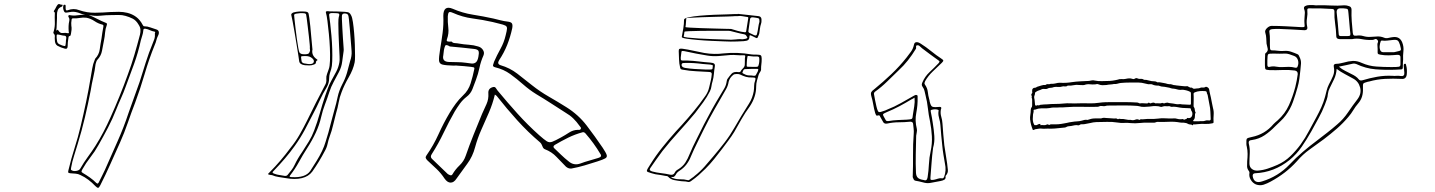

<svg xmlns="http://www.w3.org/2000/svg" viewBox="-20 -850 7040 942"><path d="M256 -701Q259 -700 261.5 -703Q264 -706 266 -701Q275 -686 288 -688Q301 -690 313 -687Q318 -686 318 -689.5Q318 -693 317 -696Q316 -710 316.5 -722.5Q317 -735 320 -748Q322 -758 317 -765Q314 -768 315.5 -772.5Q317 -777 321 -776Q340 -772 359.5 -775Q379 -778 398 -777Q386 -779 374.5 -784Q363 -789 351 -791Q341 -793 331.5 -792Q322 -791 312 -789Q308 -788 303 -788Q298 -788 295 -793Q287 -808 291 -823Q292 -827 298 -827Q303 -826 302 -819V-809Q302 -795 313 -800Q342 -811 369 -800Q407 -787 445.5 -787.5Q484 -788 522 -791Q543 -792 563.5 -792Q584 -792 605 -787Q629 -781 648 -767Q667 -753 680 -728Q682 -726 683 -723.5Q684 -721 688 -721Q703 -721 717.5 -715.5Q732 -710 746 -706Q757 -703 759 -694Q761 -685 755 -674Q750 -664 747 -652Q744 -640 739 -629Q711 -560 690 -488Q669 -416 643 -346Q624 -297 607 -247.5Q590 -198 569 -151Q545 -98 521.5 -45Q498 8 472 59Q466 71 461.5 71.5Q457 72 448 63Q432 46 413.5 32Q395 18 375 9Q364 3 350.5 2Q337 1 324 0Q315 -1 314.5 -5Q314 -9 316 -16Q329 -71 346 -124Q363 -177 376 -232Q390 -291 402.5 -350.5Q415 -410 425 -470Q429 -492 432.5 -514Q436 -536 445 -557Q446 -558 446 -559.5Q446 -561 447 -562Q466 -582 469.5 -608.5Q473 -635 478 -661Q480 -675 482 -689.5Q484 -704 487 -718Q489 -728 483 -729Q462 -734 443.5 -746.5Q425 -759 404 -763Q388 -765 371.5 -762Q355 -759 338 -760Q331 -760 331 -751Q330 -744 329.5 -737.5Q329 -731 330 -724Q332 -714 331 -703.5Q330 -693 328 -683Q327 -681 326.5 -678Q326 -675 324 -674Q317 -673 316.5 -668.5Q316 -664 315 -659Q312 -641 312 -624Q312 -608 299 -611Q279 -616 261 -626Q254 -631 251.5 -638.5Q249 -646 249 -655Q248 -663 249 -671Q250 -679 243 -686Q241 -688 242 -691.5Q243 -695 244 -698Q250 -720 249 -742Q248 -764 249 -786Q249 -790 245.5 -792Q242 -794 246 -799Q251 -806 254.5 -813.5Q258 -821 263 -827Q268 -832 274 -829Q280 -826 285 -827Q288 -827 287 -823Q286 -819 284 -818Q268 -812 263.5 -800.5Q259 -789 259.5 -775Q260 -761 259 -748Q258 -736 258 -724Q258 -712 256 -701ZM415 -777Q438 -767 458.5 -756.5Q479 -746 499 -738Q507 -736 504 -727Q497 -709 495.5 -689.5Q494 -670 490 -651Q485 -626 480.5 -601Q476 -576 458 -557Q454 -553 452.5 -547Q451 -541 449 -536Q445 -503 437.5 -470.5Q430 -438 425 -406Q412 -339 396.5 -273.5Q381 -208 361 -143Q353 -115 343.5 -86Q334 -57 329 -28Q329 -24 328 -20.5Q327 -17 331 -15Q340 -9 354.5 -11.5Q369 -14 374 -23Q391 -53 410.5 -79.5Q430 -106 448 -134Q469 -167 487.5 -202.5Q506 -238 522 -274Q545 -325 566.5 -378Q588 -431 607 -484Q625 -532 639.5 -581.5Q654 -631 667 -681Q670 -694 669 -705.5Q668 -717 660 -729Q648 -750 631 -758.5Q614 -767 596 -772Q579 -777 561.5 -776.5Q544 -776 526 -776Q500 -776 472.5 -773Q445 -770 415 -777ZM740 -682Q739 -686 741 -690Q743 -694 737 -695Q726 -697 715.5 -702Q705 -707 694 -709Q683 -711 683 -700Q682 -687 678 -675.5Q674 -664 671 -652Q658 -592 637.5 -535.5Q617 -479 596 -423Q586 -395 573.5 -367.5Q561 -340 550 -312Q532 -266 509.5 -223Q487 -180 463 -138Q446 -107 424 -79Q402 -51 384 -19Q380 -12 380 -8.5Q380 -5 387 -1Q404 9 421 21Q438 33 453 48Q458 52 460.5 50Q463 48 465 44Q473 28 480.5 13Q488 -2 495 -17Q525 -86 556 -155Q587 -224 611 -297Q624 -335 638 -372.5Q652 -410 665 -448Q680 -496 695 -543.5Q710 -591 729 -637Q734 -648 737.5 -659Q741 -670 740 -682ZM258 -664Q259 -645 263.5 -639Q268 -633 285 -627Q297 -623 299.5 -624.5Q302 -626 303 -641Q303 -646 303.5 -651Q304 -656 305 -661Q307 -674 296 -675Q290 -675 284.5 -676.5Q279 -678 274 -679Q262 -682 259.5 -680Q257 -678 258 -664Z M1608 -794Q1624 -794 1640 -793.5Q1656 -793 1672 -792Q1688 -791 1693.5 -787Q1699 -783 1703 -774Q1708 -765 1711.5 -741.5Q1715 -718 1717.5 -688.5Q1720 -659 1721 -629Q1722 -599 1722 -576Q1722 -553 1720 -544Q1713 -509 1691 -471Q1669 -433 1656 -398Q1646 -373 1641.5 -347Q1637 -321 1629 -295Q1621 -266 1614.5 -237Q1608 -208 1597 -179Q1591 -162 1587 -143.5Q1583 -125 1573 -108Q1546 -56 1512 -8Q1494 16 1460.5 24Q1427 32 1383 24Q1365 21 1347.5 18.5Q1330 16 1314 9H1311Q1297 7 1295.5 5Q1294 3 1302 -4Q1331 -33 1356.5 -63Q1382 -93 1405 -124Q1431 -156 1450.5 -190.5Q1470 -225 1487 -259Q1508 -302 1529.5 -345Q1551 -388 1574 -431Q1583 -445 1581 -463Q1580 -475 1584.5 -487Q1589 -499 1593 -511Q1598 -524 1599 -552Q1600 -580 1598.5 -614.5Q1597 -649 1593.5 -684Q1590 -719 1586.5 -747Q1583 -775 1579 -788Q1576 -796 1590 -795Q1595 -794 1599.5 -794Q1604 -794 1608 -794ZM1513 -607Q1510 -594 1515 -581.5Q1520 -569 1536 -558Q1539 -555 1538 -555Q1530 -551 1530 -543.5Q1530 -536 1519 -533Q1509 -529 1498 -529Q1487 -529 1476 -530Q1451 -533 1448 -549Q1447 -557 1443.5 -580Q1440 -603 1435 -633Q1430 -663 1425 -693Q1420 -723 1415.5 -746Q1411 -769 1409 -777Q1408 -784 1420 -789Q1447 -796 1479 -793Q1487 -792 1490 -789.5Q1493 -787 1494 -783Q1495 -780 1497.5 -762.5Q1500 -745 1502.5 -720.5Q1505 -696 1507 -671Q1509 -646 1511 -628Q1513 -610 1513 -607ZM1595 -467Q1595 -443 1583 -422Q1564 -391 1549 -358Q1534 -325 1517 -293Q1497 -253 1475.5 -213Q1454 -173 1426 -134Q1404 -103 1378 -72.5Q1352 -42 1323 -12Q1317 -7 1317.5 -3.5Q1318 0 1328 3Q1339 7 1350 8.5Q1361 10 1371 12Q1386 16 1392 7Q1401 -4 1410 -15.5Q1419 -27 1425 -40Q1440 -72 1463 -105Q1480 -131 1495.5 -156.5Q1511 -182 1521 -209Q1537 -251 1549 -294Q1561 -337 1575 -379Q1582 -398 1588.5 -416.5Q1595 -435 1605 -453Q1618 -476 1629.5 -498Q1641 -520 1645 -544Q1647 -552 1646 -574Q1645 -596 1643.5 -625.5Q1642 -655 1641 -684Q1640 -713 1640 -735.5Q1640 -758 1642 -766Q1647 -780 1642.5 -783Q1638 -786 1613 -786H1612Q1592 -787 1595 -774Q1597 -762 1600 -735.5Q1603 -709 1606 -676Q1609 -643 1610 -609.5Q1611 -576 1610 -549.5Q1609 -523 1605 -511Q1601 -500 1598 -489Q1595 -478 1595 -467ZM1500 -614Q1501 -616 1499.5 -632Q1498 -648 1495.5 -671.5Q1493 -695 1490 -718.5Q1487 -742 1485 -759Q1483 -776 1482 -778Q1481 -784 1472 -785Q1462 -786 1452.5 -785.5Q1443 -785 1433 -783Q1423 -781 1423 -776Q1423 -772 1425 -754Q1427 -736 1430 -710.5Q1433 -685 1436.5 -659Q1440 -633 1443.5 -615Q1447 -597 1449 -593Q1454 -586 1463 -584.5Q1472 -583 1483 -584Q1493 -585 1496 -589.5Q1499 -594 1500 -598Q1502 -601 1501 -605Q1500 -609 1500 -614ZM1705 -599Q1705 -602 1703.5 -620Q1702 -638 1700 -663Q1698 -688 1696 -712.5Q1694 -737 1692 -755Q1690 -773 1688 -776Q1685 -783 1672 -784Q1665 -784 1662 -781.5Q1659 -779 1658 -776Q1657 -773 1657.5 -755.5Q1658 -738 1659.5 -713Q1661 -688 1662.5 -663Q1664 -638 1665.5 -620.5Q1667 -603 1666 -600Q1662 -575 1659 -548.5Q1656 -522 1643 -497Q1630 -472 1617 -448Q1604 -424 1596 -399Q1586 -368 1574.5 -338Q1563 -308 1556 -277Q1547 -237 1529 -198.5Q1511 -160 1487 -123Q1465 -89 1446.5 -55Q1428 -21 1403 11Q1396 19 1412 19Q1478 23 1502 -11Q1518 -36 1533 -60Q1548 -84 1560 -109Q1571 -132 1577.5 -154.5Q1584 -177 1591 -199Q1599 -228 1606 -256Q1613 -284 1621 -312Q1630 -343 1636.5 -374Q1643 -405 1659 -436Q1674 -464 1682.5 -493Q1691 -522 1698 -551Q1702 -562 1704 -574.5Q1706 -587 1705 -599ZM1480 -575Q1461 -575 1458.5 -573.5Q1456 -572 1458 -561Q1459 -557 1459 -554Q1459 -551 1460 -548Q1463 -541 1472 -539Q1481 -537 1491 -536Q1499 -535 1506 -536Q1513 -537 1517 -541Q1525 -552 1512.5 -563.5Q1500 -575 1480 -575Z M2408 -386Q2397 -340 2378.5 -297.5Q2360 -255 2341.5 -213.5Q2323 -172 2311 -128Q2299 -82 2272.5 -46.5Q2246 -11 2220 26Q2207 46 2191 46Q2175 46 2161 26Q2144 0 2122 -21Q2100 -42 2077 -63Q2071 -69 2069 -74.5Q2067 -80 2072 -87Q2107 -137 2131.5 -191.5Q2156 -246 2187 -298Q2201 -321 2216.5 -342Q2232 -363 2252 -382Q2278 -406 2289 -441Q2300 -476 2307 -511Q2309 -519 2302.5 -520Q2296 -521 2291 -522Q2274 -524 2257 -525.5Q2240 -527 2223 -528Q2219 -529 2215 -528.5Q2211 -528 2206 -528Q2168 -529 2151.5 -533Q2135 -537 2134 -553Q2133 -569 2139 -606Q2146 -647 2151.5 -688.5Q2157 -730 2155 -772Q2155 -826 2201 -807Q2249 -786 2300 -778Q2351 -770 2401 -759Q2418 -755 2435.5 -750.5Q2453 -746 2471 -744Q2488 -742 2492 -734.5Q2496 -727 2493 -711Q2484 -669 2468.5 -630Q2453 -591 2429 -555Q2417 -536 2436 -530Q2481 -517 2517.5 -489Q2554 -461 2590 -432Q2629 -401 2672.5 -376Q2716 -351 2759 -324Q2818 -287 2858.5 -234Q2899 -181 2937 -125Q2953 -101 2956.5 -90Q2960 -79 2949.5 -73Q2939 -67 2911 -58Q2880 -48 2848 -38.5Q2816 -29 2783 -23Q2769 -22 2757 -32Q2733 -56 2710 -80.5Q2687 -105 2653 -118Q2645 -121 2641 -133Q2637 -145 2629 -152Q2570 -202 2518 -259.5Q2466 -317 2418 -378Q2417 -380 2414.5 -381.5Q2412 -383 2408 -386ZM2196 -646Q2201 -639 2212 -638.5Q2223 -638 2233 -636Q2256 -632 2280 -630.5Q2304 -629 2326 -622Q2341 -618 2349.5 -605Q2358 -592 2352 -578Q2339 -549 2332.5 -518Q2326 -487 2315 -458Q2307 -436 2298 -413Q2289 -390 2269 -375Q2250 -360 2236.5 -341.5Q2223 -323 2211 -303Q2182 -252 2156.5 -198.5Q2131 -145 2099 -95Q2089 -81 2099 -71Q2119 -52 2138 -33.5Q2157 -15 2176 3Q2181 7 2188.5 9.5Q2196 12 2200 5Q2214 -19 2235 -39Q2256 -59 2265 -86Q2283 -138 2303.5 -189Q2324 -240 2345 -291Q2356 -315 2367 -339.5Q2378 -364 2376 -392Q2374 -415 2396 -422Q2407 -426 2412 -419Q2417 -412 2421 -406Q2469 -348 2519 -292.5Q2569 -237 2625 -187Q2650 -165 2662.5 -157Q2675 -149 2689.5 -154.5Q2704 -160 2733 -176Q2753 -187 2772 -199.5Q2791 -212 2814 -213Q2819 -213 2823 -213Q2827 -213 2829 -217Q2832 -222 2828.5 -226Q2825 -230 2823 -233Q2809 -253 2792.5 -269Q2776 -285 2755 -297Q2719 -320 2683.5 -343Q2648 -366 2611 -388Q2577 -409 2546.5 -436Q2516 -463 2483.5 -486.5Q2451 -510 2409 -520Q2397 -523 2399 -531Q2401 -539 2404 -547Q2418 -579 2435.5 -610.5Q2453 -642 2461 -677Q2467 -700 2467.5 -710Q2468 -720 2459.5 -724.5Q2451 -729 2429 -734Q2421 -736 2413 -738Q2405 -740 2397 -742Q2348 -753 2298.5 -759.5Q2249 -766 2202 -787Q2186 -794 2182 -789Q2178 -784 2177 -770Q2176 -742 2179.5 -714Q2183 -686 2173 -658Q2169 -648 2177 -646.5Q2185 -645 2196 -646ZM2187 -622Q2168 -634 2164 -625Q2160 -616 2158 -604Q2157 -598 2156.5 -591.5Q2156 -585 2155 -579Q2148 -548 2181 -546Q2202 -545 2223.5 -545Q2245 -545 2266 -542Q2280 -540 2292.5 -538.5Q2305 -537 2314 -543.5Q2323 -550 2327 -571Q2331 -590 2328 -599Q2325 -608 2305 -610Q2275 -614 2245.5 -616.5Q2216 -619 2187 -622ZM2929 -86Q2928 -88 2928 -90Q2928 -92 2926 -94Q2910 -121 2891.5 -146.5Q2873 -172 2852 -196Q2845 -203 2838 -201Q2801 -191 2767.5 -174.5Q2734 -158 2702 -139Q2690 -131 2700 -122Q2717 -106 2733.5 -90Q2750 -74 2769 -59Q2795 -36 2828 -48Q2849 -56 2871 -62Q2893 -68 2915 -75Q2919 -77 2923.5 -78.5Q2928 -80 2929 -86Z M3600 -782Q3626 -779 3650.5 -776.5Q3675 -774 3700 -771Q3714 -770 3716 -757Q3716 -751 3716 -745.5Q3716 -740 3714 -734Q3710 -722 3708.5 -709.5Q3707 -697 3705 -685Q3704 -681 3702 -677Q3700 -673 3698 -668Q3696 -660 3687 -665Q3682 -668 3676 -670.5Q3670 -673 3664 -676Q3657 -679 3657 -672Q3657 -659 3651 -654Q3645 -649 3628 -648Q3612 -647 3596.5 -646.5Q3581 -646 3565 -646Q3559 -646 3532.5 -647Q3506 -648 3471 -649.5Q3436 -651 3402.5 -654Q3369 -657 3346.5 -660.5Q3324 -664 3325 -669Q3329 -690 3332.5 -711Q3336 -732 3336 -753Q3336 -760 3358.5 -765Q3381 -770 3414.5 -773Q3448 -776 3484 -777.5Q3520 -779 3547.5 -779.5Q3575 -780 3584 -781H3600ZM3600 -771Q3594 -771 3587.5 -771Q3581 -771 3574 -770Q3572 -770 3548 -769Q3524 -768 3490.5 -767.5Q3457 -767 3424 -765.5Q3391 -764 3369 -763Q3347 -762 3347 -760Q3346 -750 3345.5 -739Q3345 -728 3343 -717Q3343 -716 3365 -714.5Q3387 -713 3420 -712Q3453 -711 3486 -710Q3519 -709 3542 -708.5Q3565 -708 3567 -708Q3583 -703 3599 -698.5Q3615 -694 3632 -692Q3640 -690 3641 -697Q3643 -713 3646 -728.5Q3649 -744 3651 -760Q3653 -767 3644 -767Q3634 -768 3623 -770.5Q3612 -773 3600 -771ZM3706 -743Q3706 -756 3704 -758.5Q3702 -761 3689 -763Q3685 -764 3681.5 -764Q3678 -764 3674 -765Q3661 -766 3660 -756Q3658 -742 3656 -727.5Q3654 -713 3652 -699Q3650 -691 3660 -687Q3665 -685 3670 -682.5Q3675 -680 3679 -678Q3692 -672 3694 -683Q3698 -699 3700 -714.5Q3702 -730 3706 -743ZM3612 -658Q3619 -657 3625.5 -657.5Q3632 -658 3639 -660Q3643 -661 3645.5 -663.5Q3648 -666 3646 -668Q3643 -673 3640 -677Q3637 -681 3630 -682Q3613 -685 3596.5 -689.5Q3580 -694 3563 -698Q3561 -699 3538 -699Q3515 -699 3482 -699Q3449 -699 3416 -698.5Q3383 -698 3360.5 -697Q3338 -696 3338 -694Q3337 -688 3336.5 -682.5Q3336 -677 3334 -672Q3333 -668 3355 -665.5Q3377 -663 3410 -661Q3443 -659 3477 -658Q3511 -657 3536.5 -656Q3562 -655 3567 -655Q3578 -655 3589.5 -656.5Q3601 -658 3612 -658ZM3717 -558Q3717 -546 3715.5 -535Q3714 -524 3714 -513Q3715 -505 3710 -498Q3705 -491 3702 -483Q3698 -469 3694 -455Q3690 -441 3690 -426Q3690 -374 3658 -327Q3636 -297 3618 -265.5Q3600 -234 3582 -202Q3569 -181 3554 -161Q3539 -141 3524 -121Q3505 -96 3484.5 -70.5Q3464 -45 3441 -22Q3425 -6 3408 9Q3391 24 3371 38Q3367 41 3362.5 42.5Q3358 44 3352 42Q3345 40 3338 40Q3331 40 3323 39Q3305 37 3287.5 33.5Q3270 30 3258 17Q3254 13 3245 13Q3233 11 3220.5 8.5Q3208 6 3196 5Q3186 3 3177 0Q3168 -3 3159 -6Q3151 -9 3155 -17Q3158 -24 3162.5 -30.5Q3167 -37 3171 -44Q3197 -86 3229 -126Q3261 -166 3295 -204Q3326 -237 3355.5 -271Q3385 -305 3412 -340Q3426 -359 3440 -378.5Q3454 -398 3459 -420Q3463 -437 3467 -453.5Q3471 -470 3472 -486Q3473 -497 3458 -497Q3427 -499 3394.5 -500.5Q3362 -502 3330 -508Q3318 -509 3317 -518Q3312 -538 3311.5 -558.5Q3311 -579 3310 -600Q3310 -608 3313.5 -610Q3317 -612 3328 -611Q3356 -607 3382.5 -601Q3409 -595 3436 -590Q3484 -582 3530 -588Q3597 -595 3667 -583Q3673 -582 3679.5 -582Q3686 -582 3692 -582Q3708 -582 3712.5 -578.5Q3717 -575 3717 -563ZM3343 -553H3352Q3380 -552 3408 -548.5Q3436 -545 3464 -543Q3478 -542 3483.5 -538Q3489 -534 3487 -523Q3484 -505 3482.5 -487Q3481 -469 3476 -451Q3472 -439 3470.5 -426.5Q3469 -414 3463 -402Q3449 -374 3430 -348Q3411 -322 3391 -296Q3352 -249 3310 -203Q3268 -157 3230 -109Q3214 -88 3199.5 -67Q3185 -46 3171 -26Q3162 -14 3179 -9Q3201 -3 3223.5 -0.5Q3246 2 3268 7Q3284 10 3290 -2Q3295 -13 3307 -19Q3330 -33 3342.5 -52.5Q3355 -72 3363 -93Q3379 -131 3397.5 -167Q3416 -203 3434 -240Q3453 -277 3473 -313Q3493 -349 3515 -385Q3523 -399 3532 -413.5Q3541 -428 3544 -444Q3545 -449 3546 -454.5Q3547 -460 3550 -464Q3559 -477 3569.5 -488.5Q3580 -500 3605 -496Q3612 -496 3613 -499Q3617 -507 3625 -514.5Q3633 -522 3634 -531Q3635 -542 3634.5 -552.5Q3634 -563 3636 -573Q3638 -579 3629 -579Q3613 -578 3596 -579.5Q3579 -581 3562 -580Q3548 -579 3533.5 -577.5Q3519 -576 3505 -575Q3477 -573 3450 -577.5Q3423 -582 3396 -587Q3382 -590 3367 -593Q3352 -596 3338 -599Q3334 -600 3328.5 -600Q3323 -600 3323 -593Q3322 -587 3321.5 -581Q3321 -575 3320 -568Q3319 -557 3322.5 -554.5Q3326 -552 3343 -553ZM3671 -522H3690Q3700 -522 3701 -528Q3707 -545 3705 -566Q3704 -573 3694 -573Q3676 -572 3656 -575Q3647 -577 3647 -571Q3646 -564 3645 -557Q3644 -550 3644 -543Q3644 -532 3643.5 -527.5Q3643 -523 3648.5 -522.5Q3654 -522 3671 -522ZM3439 -509H3465Q3476 -509 3476 -514.5Q3476 -520 3477 -524Q3479 -529 3475 -530.5Q3471 -532 3466 -533Q3457 -534 3447.5 -534.5Q3438 -535 3429 -536Q3406 -539 3382.5 -540.5Q3359 -542 3336 -541Q3334 -541 3331 -540.5Q3328 -540 3326 -538Q3322 -531 3326 -525Q3330 -519 3340 -517Q3364 -513 3389 -511.5Q3414 -510 3439 -509ZM3679 -478Q3686 -478 3688 -481Q3691 -488 3695 -494Q3699 -500 3700 -507Q3702 -512 3695 -512Q3681 -512 3666.5 -512Q3652 -512 3638 -511Q3630 -511 3627.5 -506Q3625 -501 3623 -496Q3621 -492 3625 -490Q3629 -488 3633 -486Q3644 -480 3656 -480Q3668 -480 3679 -478ZM3273 18Q3274 21 3276 21.5Q3278 22 3279 23Q3297 30 3316.5 29.5Q3336 29 3355 34Q3358 35 3360 33.5Q3362 32 3364 31Q3370 26 3376.5 22Q3383 18 3388 13Q3415 -8 3437 -33Q3459 -58 3480 -83Q3509 -117 3535.5 -151.5Q3562 -186 3583 -223Q3600 -253 3618 -282.5Q3636 -312 3655 -342Q3664 -356 3669.5 -371Q3675 -386 3678 -402Q3680 -416 3680 -429Q3680 -442 3685 -455Q3688 -464 3685.5 -467Q3683 -470 3670 -470Q3654 -469 3640 -473Q3626 -477 3612 -484Q3607 -487 3595 -487Q3583 -487 3578 -483Q3560 -469 3555 -449Q3552 -429 3542 -412Q3514 -363 3485.5 -313.5Q3457 -264 3432 -213Q3416 -180 3400 -148Q3384 -116 3370 -83Q3362 -62 3348 -43.5Q3334 -25 3312 -11Q3301 -4 3295 8Q3292 13 3287.5 16.5Q3283 20 3273 18Z M4596 -312Q4593 -294 4598 -277.5Q4603 -261 4604 -244Q4606 -218 4608 -191Q4610 -164 4613 -138Q4616 -115 4620 -92.5Q4624 -70 4627 -47Q4629 -31 4630.5 -16Q4632 -1 4620 12Q4619 13 4619 15Q4621 27 4613.5 31.5Q4606 36 4595 38Q4583 40 4571 42.5Q4559 45 4547 47Q4532 50 4517.5 47Q4503 44 4489 40Q4482 38 4473 37Q4464 36 4461 26Q4460 24 4459 22Q4458 20 4458 18Q4460 -35 4459.5 -88.5Q4459 -142 4463 -195Q4464 -207 4462.5 -219Q4461 -231 4460 -242Q4459 -253 4446 -253Q4418 -250 4389.5 -250Q4361 -250 4334 -244Q4317 -240 4311 -255Q4308 -261 4304.5 -266.5Q4301 -272 4298 -278Q4296 -285 4290 -284Q4280 -281 4278 -285.5Q4276 -290 4274 -295Q4268 -316 4264.5 -337Q4261 -358 4255 -378Q4251 -392 4255 -398.5Q4259 -405 4269 -412Q4313 -448 4353.5 -486.5Q4394 -525 4428 -568Q4439 -582 4449.5 -596.5Q4460 -611 4464 -630Q4466 -642 4475.5 -643Q4485 -644 4497 -636Q4524 -619 4548.5 -599Q4573 -579 4599 -562Q4607 -557 4608 -553.5Q4609 -550 4601 -542Q4579 -521 4556.5 -499.5Q4534 -478 4519 -452Q4517 -448 4516 -443.5Q4515 -439 4518 -435Q4530 -418 4532 -399.5Q4534 -381 4539 -363Q4540 -360 4540.5 -357.5Q4541 -355 4541 -353Q4546 -332 4552.5 -327.5Q4559 -323 4581 -325Q4594 -327 4597 -323.5Q4600 -320 4596 -312ZM4511 33Q4528 40 4531 20Q4536 -12 4537.5 -44.5Q4539 -77 4546 -108Q4554 -145 4552 -181.5Q4550 -218 4543 -254Q4536 -286 4532.5 -318.5Q4529 -351 4521 -382Q4518 -393 4516 -403.5Q4514 -414 4507 -423Q4502 -430 4502.5 -435.5Q4503 -441 4506 -447Q4518 -475 4541 -496.5Q4564 -518 4585 -540Q4589 -545 4589.5 -547.5Q4590 -550 4584 -554Q4564 -568 4544 -583Q4524 -598 4504 -613Q4499 -617 4493.5 -622.5Q4488 -628 4483 -628Q4473 -628 4474.5 -620.5Q4476 -613 4472 -608Q4455 -580 4434.5 -554Q4414 -528 4389 -505Q4361 -478 4333 -450.5Q4305 -423 4273 -400Q4267 -395 4268 -388Q4271 -373 4273.5 -358Q4276 -343 4280 -328Q4286 -303 4291.5 -300.5Q4297 -298 4323 -308Q4325 -309 4327.5 -310Q4330 -311 4332 -312Q4368 -326 4400.5 -344.5Q4433 -363 4465 -381Q4468 -383 4471.5 -384Q4475 -385 4479 -383Q4482 -382 4482 -378.5Q4482 -375 4482 -372Q4483 -334 4475.5 -296Q4468 -258 4478 -219Q4480 -211 4478 -202Q4476 -193 4475 -184Q4474 -138 4473 -93Q4472 -48 4474 -2Q4475 14 4483 22Q4491 30 4511 33ZM4467 -371Q4463 -368 4459 -366Q4455 -364 4451 -362Q4423 -345 4393 -329Q4363 -313 4331 -300Q4314 -293 4312.5 -289Q4311 -285 4321 -269Q4323 -265 4326 -260Q4329 -255 4339 -256Q4362 -260 4384.5 -261Q4407 -262 4429 -263Q4449 -264 4453.5 -267Q4458 -270 4459 -288Q4462 -308 4465.5 -328.5Q4469 -349 4467 -371ZM4558 -125Q4553 -87 4550.5 -51Q4548 -15 4545 20Q4544 30 4547 32Q4550 34 4562 32Q4572 30 4582 26.5Q4592 23 4603 25Q4608 26 4612 18Q4624 -13 4616 -48Q4612 -71 4608.5 -92.5Q4605 -114 4603 -136Q4600 -161 4598 -185.5Q4596 -210 4594 -235Q4593 -252 4588 -268Q4583 -284 4584 -300Q4584 -303 4585 -307Q4586 -311 4580 -312Q4567 -316 4550 -311Q4546 -310 4546 -306.5Q4546 -303 4547 -300Q4550 -286 4552.5 -271.5Q4555 -257 4557 -243Q4562 -212 4564 -182.5Q4566 -153 4558 -125Z M5120 -219Q5113 -219 5105.5 -218.5Q5098 -218 5091 -219Q5083 -220 5075.5 -218.5Q5068 -217 5060 -216Q5057 -216 5054.5 -213.5Q5052 -211 5048 -213Q5045 -215 5045 -218Q5045 -221 5043 -224Q5041 -231 5039 -237Q5037 -243 5036 -250Q5036 -254 5035 -257Q5034 -260 5034 -264Q5033 -275 5035 -286.5Q5037 -298 5037 -308Q5037 -319 5043 -326Q5044 -328 5044 -333V-361Q5044 -367 5042 -369Q5041 -369 5041 -369.5Q5041 -370 5041 -370Q5044 -375 5041 -381Q5038 -387 5043 -392Q5045 -394 5044.5 -396.5Q5044 -399 5044 -401Q5042 -420 5061 -420Q5063 -421 5065 -422Q5067 -423 5068 -424Q5079 -427 5089 -430.5Q5099 -434 5109 -433Q5115 -438 5122 -437Q5129 -436 5136 -439H5138Q5149 -438 5159.5 -441Q5170 -444 5180 -444Q5210 -442 5239 -447Q5260 -450 5281 -451Q5302 -452 5323 -453Q5330 -454 5336.5 -455.5Q5343 -457 5350 -455Q5369 -451 5387.5 -452Q5406 -453 5425 -453Q5432 -453 5439.5 -454.5Q5447 -456 5454 -457Q5456 -458 5458.5 -458Q5461 -458 5463 -459Q5473 -463 5483 -462Q5493 -461 5503 -463Q5511 -465 5519.5 -465.5Q5528 -466 5536 -463Q5538 -462 5541.5 -462Q5545 -462 5547 -464Q5553 -468 5559 -466Q5567 -462 5576 -463Q5585 -464 5592 -459Q5594 -458 5597.5 -458Q5601 -458 5604 -458Q5611 -457 5617 -455Q5623 -453 5630 -452Q5637 -451 5644 -451Q5651 -451 5657 -447Q5658 -446 5658.5 -446Q5659 -446 5659 -446Q5667 -447 5674 -445.5Q5681 -444 5688 -443Q5693 -442 5698.5 -441Q5704 -440 5709 -438Q5711 -438 5713 -437.5Q5715 -437 5716 -437Q5724 -438 5731 -435Q5738 -432 5745 -432Q5747 -432 5748.5 -431.5Q5750 -431 5751 -431Q5765 -430 5778.5 -428Q5792 -426 5806 -427Q5808 -427 5810 -425Q5814 -423 5818 -421Q5822 -419 5827 -420Q5827 -421 5828 -420.5Q5829 -420 5829 -419Q5834 -414 5839.5 -414.5Q5845 -415 5851 -416Q5855 -416 5859.5 -416.5Q5864 -417 5866 -418Q5873 -422 5880 -420.5Q5887 -419 5894 -423Q5897 -426 5904 -422Q5911 -418 5912 -413Q5914 -403 5916 -392.5Q5918 -382 5921 -371Q5924 -358 5926 -345.5Q5928 -333 5931 -321Q5936 -304 5934.5 -286.5Q5933 -269 5934 -252Q5935 -246 5928 -245Q5911 -241 5893 -242Q5875 -243 5857 -241Q5852 -241 5846.5 -240Q5841 -239 5836 -240Q5836 -241 5835.5 -241Q5835 -241 5835 -240Q5832 -233 5828.5 -236.5Q5825 -240 5821 -239Q5813 -239 5805 -244Q5802 -246 5797.5 -246.5Q5793 -247 5788 -248Q5784 -248 5779 -248Q5774 -248 5769 -249Q5742 -254 5714.5 -252.5Q5687 -251 5659 -252Q5655 -252 5650.5 -250Q5646 -248 5641 -248H5614Q5593 -249 5571.5 -246.5Q5550 -244 5528 -246Q5512 -248 5495 -247Q5478 -246 5461 -249Q5436 -253 5410.5 -252Q5385 -251 5359 -251Q5352 -251 5343.5 -249.5Q5335 -248 5327 -246Q5320 -245 5314 -243.5Q5308 -242 5301 -241Q5295 -240 5288 -240.5Q5281 -241 5275 -236Q5274 -235 5271 -235Q5262 -237 5253 -235.5Q5244 -234 5236 -232Q5229 -231 5222.5 -230.5Q5216 -230 5210 -226Q5206 -224 5201 -224Q5196 -224 5191 -223Q5173 -221 5155.5 -219.5Q5138 -218 5120 -219ZM5274 -433Q5261 -435 5247.5 -432Q5234 -429 5220 -430Q5217 -430 5217 -429Q5213 -426 5209.5 -426Q5206 -426 5202 -426Q5200 -426 5198 -426.5Q5196 -427 5194 -426Q5181 -422 5168 -423.5Q5155 -425 5142 -420Q5138 -419 5132 -419Q5126 -419 5121 -416Q5114 -412 5104.5 -413.5Q5095 -415 5087 -410Q5083 -408 5077.5 -406.5Q5072 -405 5067 -402Q5058 -398 5058 -393Q5058 -387 5055.5 -381.5Q5053 -376 5054 -370Q5056 -362 5056.5 -354Q5057 -346 5058 -338Q5058 -329 5069 -333Q5071 -335 5073 -334Q5077 -331 5080 -334Q5082 -336 5087 -336Q5095 -337 5102.5 -337.5Q5110 -338 5117 -338Q5137 -340 5157 -340Q5177 -340 5197 -342Q5215 -344 5233 -343Q5251 -342 5269 -343Q5295 -344 5321.5 -343Q5348 -342 5374 -346Q5388 -348 5402.5 -348.5Q5417 -349 5431 -349Q5463 -349 5495.5 -349Q5528 -349 5560 -347Q5565 -346 5568.5 -344Q5572 -342 5576 -343Q5581 -344 5586.5 -343.5Q5592 -343 5597 -343Q5602 -343 5606.5 -342.5Q5611 -342 5615 -346Q5617 -348 5619 -345Q5625 -341 5630 -345Q5638 -348 5645 -345Q5647 -343 5650 -343Q5658 -344 5666.5 -343Q5675 -342 5682 -345Q5683 -346 5683.5 -345Q5684 -344 5685 -344Q5693 -342 5696 -344Q5699 -346 5705 -346Q5709 -347 5712 -345.5Q5715 -344 5719 -344Q5727 -343 5735.5 -342Q5744 -341 5752 -339Q5759 -338 5765.5 -339Q5772 -340 5778 -338Q5789 -337 5798.5 -337Q5808 -337 5818 -336Q5823 -336 5823 -342V-390Q5823 -399 5818 -400Q5811 -404 5799 -407Q5792 -409 5785.5 -409.5Q5779 -410 5772 -409Q5763 -409 5755 -411.5Q5747 -414 5738 -415Q5735 -415 5731.5 -415.5Q5728 -416 5725 -417Q5718 -420 5710 -421Q5702 -422 5694 -424Q5691 -424 5688.5 -424.5Q5686 -425 5684 -425Q5677 -425 5670.5 -428Q5664 -431 5657 -430Q5655 -430 5652.5 -430.5Q5650 -431 5648 -431Q5641 -432 5635 -435Q5629 -438 5622 -437Q5616 -436 5610 -437.5Q5604 -439 5599 -440Q5581 -445 5566 -445Q5544 -445 5522.5 -445Q5501 -445 5479 -443Q5471 -442 5463 -439.5Q5455 -437 5447 -438H5446Q5437 -436 5427.5 -435.5Q5418 -435 5409 -433Q5399 -432 5389.5 -432Q5380 -432 5370 -436Q5366 -438 5361.5 -437.5Q5357 -437 5353 -436Q5340 -435 5326.5 -436.5Q5313 -438 5300 -433Q5294 -432 5287.5 -432.5Q5281 -433 5274 -433ZM5861 -255Q5869 -256 5877.5 -255.5Q5886 -255 5894 -258Q5898 -260 5903.5 -259.5Q5909 -259 5913 -259Q5920 -259 5920 -266Q5919 -283 5918.5 -301Q5918 -319 5914 -336Q5912 -348 5909.5 -360Q5907 -372 5905 -384Q5904 -388 5902.5 -390Q5901 -392 5901 -395Q5901 -403 5891 -403Q5879 -404 5866.5 -403Q5854 -402 5842 -397Q5840 -396 5838 -394.5Q5836 -393 5836 -389Q5837 -374 5836.5 -359.5Q5836 -345 5836 -330Q5836 -326 5837 -326Q5842 -319 5842 -311.5Q5842 -304 5846 -298Q5846 -295 5845 -294Q5843 -293 5843 -291Q5843 -289 5843 -287Q5843 -280 5842 -273Q5841 -266 5836 -261Q5830 -255 5839 -255ZM5177 -323Q5166 -322 5154 -322.5Q5142 -323 5130 -320Q5117 -318 5102.5 -318.5Q5088 -319 5074 -317Q5069 -316 5064.5 -314Q5060 -312 5055 -312Q5051 -312 5051 -309Q5052 -302 5050 -296Q5048 -290 5048 -283Q5047 -274 5047 -265.5Q5047 -257 5050 -247Q5053 -240 5054.5 -237.5Q5056 -235 5064 -236Q5068 -236 5070 -238Q5072 -240 5075 -240.5Q5078 -241 5080 -242Q5082 -242 5084 -242Q5086 -242 5084 -238Q5082 -236 5085 -236Q5093 -237 5101 -236Q5109 -235 5116 -239Q5120 -241 5123 -239Q5128 -235 5132 -239Q5133 -240 5136 -240Q5149 -240 5161 -240Q5173 -240 5186 -242Q5194 -243 5200.5 -244.5Q5207 -246 5214 -247Q5221 -249 5227.5 -250Q5234 -251 5241 -252Q5252 -254 5264 -254.5Q5276 -255 5287 -258Q5294 -260 5300 -261.5Q5306 -263 5313 -262Q5315 -261 5315.5 -261.5Q5316 -262 5317 -262Q5325 -265 5334 -267Q5343 -269 5352 -269H5380Q5384 -269 5385 -270Q5391 -272 5397 -272Q5403 -272 5408 -271Q5416 -270 5424.5 -270Q5433 -270 5440 -269Q5446 -268 5452 -269Q5458 -270 5463 -266Q5464 -265 5465.5 -265Q5467 -265 5467 -266Q5471 -268 5474 -267Q5477 -266 5480 -266Q5492 -267 5503.5 -264Q5515 -261 5527 -262Q5530 -262 5531 -261Q5541 -259 5550.5 -263Q5560 -267 5569 -262Q5571 -260 5571 -262Q5576 -266 5581.5 -265Q5587 -264 5591 -265Q5608 -267 5625.5 -266.5Q5643 -266 5660 -268Q5679 -271 5698.5 -269.5Q5718 -268 5737 -269Q5747 -270 5756 -267Q5765 -264 5775 -265Q5778 -266 5782 -266Q5786 -266 5788 -263Q5790 -262 5791 -263Q5794 -265 5798 -265.5Q5802 -266 5804 -270Q5805 -272 5806.5 -271.5Q5808 -271 5809 -271Q5816 -269 5823 -274Q5829 -279 5830 -289Q5831 -299 5826 -305Q5823 -310 5823 -314Q5823 -319 5816 -319Q5805 -320 5793.5 -320Q5782 -320 5770 -322Q5760 -324 5750 -325.5Q5740 -327 5730 -326Q5726 -325 5722 -327.5Q5718 -330 5713 -329Q5706 -328 5699 -329Q5692 -330 5684 -327Q5678 -324 5671.5 -326.5Q5665 -329 5659 -329Q5649 -330 5639 -329.5Q5629 -329 5618 -327Q5605 -326 5593 -325.5Q5581 -325 5568 -329Q5559 -331 5549.5 -331Q5540 -331 5531 -332Q5502 -333 5472 -332.5Q5442 -332 5413 -332Q5409 -332 5407 -331Q5402 -329 5396 -329Q5390 -329 5385 -330Q5379 -331 5374 -328.5Q5369 -326 5364 -326Q5325 -325 5286 -326Q5247 -327 5208 -324Q5201 -323 5193 -323Q5185 -323 5177 -323Z M6549 -523Q6564 -510 6579.5 -502.5Q6595 -495 6610 -487Q6621 -482 6630.5 -475.5Q6640 -469 6647 -460Q6653 -453 6664 -456Q6700 -467 6737 -473.5Q6774 -480 6812 -478Q6822 -477 6832 -478Q6842 -479 6852 -477Q6872 -474 6870 -494Q6869 -502 6868.5 -510.5Q6868 -519 6867 -527Q6867 -530 6867.5 -533Q6868 -536 6872 -537Q6877 -538 6877.5 -535Q6878 -532 6879 -529Q6882 -519 6882.5 -507.5Q6883 -496 6882 -485Q6879 -460 6855 -463Q6815 -465 6775.5 -463Q6736 -461 6697 -450Q6695 -449 6691 -449Q6672 -444 6669 -440Q6666 -436 6667 -416Q6668 -395 6662.5 -376.5Q6657 -358 6643 -342Q6630 -327 6619.5 -309.5Q6609 -292 6596 -277Q6570 -246 6539 -219Q6508 -192 6475 -167Q6441 -142 6406 -117Q6371 -92 6343 -59Q6315 -28 6283 -3.5Q6251 21 6214 41Q6198 50 6180 56Q6162 62 6142 55Q6126 48 6116.5 32Q6107 16 6110 -1Q6111 -5 6108 -10Q6099 -21 6098.5 -33.5Q6098 -46 6099 -59Q6101 -77 6101 -95Q6101 -113 6097 -131Q6096 -134 6095.5 -137.5Q6095 -141 6095 -145Q6094 -166 6098 -170Q6102 -174 6122 -178Q6186 -191 6228 -241Q6233 -246 6238 -250.5Q6243 -255 6248 -259Q6285 -292 6304 -334.5Q6323 -377 6335 -423Q6343 -455 6347 -486Q6348 -501 6333 -504Q6302 -508 6271 -506.5Q6240 -505 6209 -506Q6193 -507 6189.5 -510Q6186 -513 6186 -530Q6186 -542 6186 -554Q6186 -566 6187 -579Q6187 -581 6187 -584Q6187 -587 6188 -588Q6203 -599 6199.5 -612Q6196 -625 6194 -636Q6193 -650 6192.5 -663Q6192 -676 6188 -689Q6184 -700 6195.5 -711.5Q6207 -723 6219 -723Q6255 -723 6290.5 -721Q6326 -719 6362 -717Q6377 -716 6379.5 -718.5Q6382 -721 6380 -736Q6379 -742 6379.5 -747.5Q6380 -753 6380 -758Q6381 -766 6381 -773.5Q6381 -781 6382 -788Q6382 -796 6378.5 -805.5Q6375 -815 6383 -820Q6392 -825 6403 -825Q6414 -825 6424 -825Q6429 -824 6434 -824Q6439 -824 6443 -824Q6476 -825 6509.5 -823Q6543 -821 6576 -824Q6582 -824 6587.5 -823Q6593 -822 6598 -820Q6611 -817 6611 -802Q6610 -774 6612 -746Q6614 -718 6617 -689Q6618 -680 6621.5 -677Q6625 -674 6635 -675Q6652 -678 6669 -673Q6686 -668 6703 -669Q6720 -670 6737 -671Q6754 -672 6771 -665Q6780 -661 6792.5 -664Q6805 -667 6815 -668Q6848 -672 6860 -641Q6868 -620 6865.5 -599Q6863 -578 6864 -557Q6864 -554 6863.5 -550.5Q6863 -547 6863 -544Q6863 -524 6862.5 -517Q6862 -510 6854.5 -509.5Q6847 -509 6826 -508Q6777 -506 6728.5 -510Q6680 -514 6634 -536Q6626 -539 6619 -538Q6602 -534 6585 -530.5Q6568 -527 6549 -523ZM6614 -658H6554Q6547 -658 6541.5 -661Q6536 -664 6536 -674Q6535 -704 6530.5 -734Q6526 -764 6527 -794Q6527 -805 6517 -806Q6460 -810 6402 -809Q6393 -809 6394 -800Q6396 -781 6392.5 -761Q6389 -741 6393 -721Q6399 -700 6376 -702Q6346 -704 6316.5 -705.5Q6287 -707 6257 -708Q6248 -708 6239 -708Q6230 -708 6221 -707Q6205 -705 6208 -692Q6211 -673 6210.5 -653.5Q6210 -634 6211 -615Q6211 -603 6220 -603Q6235 -603 6249.5 -601Q6264 -599 6278 -600Q6297 -602 6313.5 -596.5Q6330 -591 6346 -584Q6350 -582 6352 -578.5Q6354 -575 6356 -570Q6364 -554 6363 -538Q6362 -522 6360 -506Q6358 -484 6355 -463Q6352 -442 6346 -421Q6336 -385 6323.5 -350Q6311 -315 6288 -284Q6277 -269 6263.5 -256.5Q6250 -244 6236 -230Q6212 -205 6184.5 -186.5Q6157 -168 6122 -163Q6103 -162 6107 -145Q6113 -121 6111.5 -96.5Q6110 -72 6110 -48Q6110 -31 6121.5 -21.5Q6133 -12 6151 -13Q6177 -15 6200.5 -23Q6224 -31 6247 -41Q6283 -57 6310.5 -83.5Q6338 -110 6361 -141Q6384 -173 6402 -207.5Q6420 -242 6439 -276Q6452 -300 6463 -324.5Q6474 -349 6481 -375Q6485 -391 6489 -406.5Q6493 -422 6500 -436Q6511 -456 6520 -477Q6529 -498 6524 -522Q6521 -537 6537 -537Q6546 -537 6555 -539Q6564 -541 6573 -543Q6596 -550 6617 -551Q6638 -552 6662 -541Q6696 -526 6733 -523.5Q6770 -521 6807 -521Q6834 -521 6842.5 -522.5Q6851 -524 6851 -533.5Q6851 -543 6851 -568Q6852 -582 6835 -581Q6814 -579 6793 -578.5Q6772 -578 6751 -582Q6746 -583 6742.5 -584.5Q6739 -586 6739 -592Q6739 -601 6739 -610Q6739 -619 6738 -628Q6737 -635 6740 -641.5Q6743 -648 6738 -654Q6732 -661 6725 -657.5Q6718 -654 6712 -654Q6686 -653 6661 -658Q6636 -663 6614 -658ZM6577 -673Q6601 -672 6604 -676Q6607 -680 6603 -705Q6601 -725 6599.5 -745Q6598 -765 6596 -784Q6595 -801 6592 -804.5Q6589 -808 6572 -809H6558Q6537 -810 6538 -789Q6541 -763 6543.5 -736Q6546 -709 6548 -683Q6548 -673 6558 -673ZM6753 -601Q6758 -594 6766 -594Q6774 -594 6781 -594H6820Q6823 -594 6829 -596Q6850 -600 6852.5 -604Q6855 -608 6849 -629Q6844 -646 6837.5 -651Q6831 -656 6814 -654Q6801 -653 6787.5 -651Q6774 -649 6760 -651Q6755 -651 6754 -647Q6750 -636 6749 -624Q6748 -612 6753 -601ZM6198 -554V-532Q6198 -519 6209 -522Q6225 -526 6241 -523Q6257 -520 6273 -521Q6288 -522 6303.5 -522Q6319 -522 6334 -518Q6337 -517 6341 -518Q6345 -519 6346 -523Q6353 -539 6348 -555Q6343 -571 6328 -576Q6317 -580 6305.5 -584Q6294 -588 6281 -587Q6257 -586 6233 -587Q6207 -588 6202.5 -584Q6198 -580 6198 -554ZM6538 -512Q6536 -484 6525.5 -462Q6515 -440 6504 -418Q6497 -405 6495 -389Q6494 -375 6489.5 -362Q6485 -349 6480 -336Q6467 -302 6449 -270Q6431 -238 6414 -206Q6392 -167 6367 -130.5Q6342 -94 6307 -65Q6231 -4 6138 0Q6125 1 6126 14Q6132 53 6172 40Q6251 16 6307 -43Q6338 -76 6372 -105Q6406 -134 6441 -160Q6467 -180 6491.5 -199Q6516 -218 6540 -239Q6571 -265 6593.5 -298.5Q6616 -332 6640 -363Q6661 -391 6653 -421Q6645 -451 6618 -465Q6599 -476 6578.5 -486.5Q6558 -497 6538 -512Z"/></svg>

Font: Rock 3D
Style: Regular
Weight: 400
Version: Version 1.000